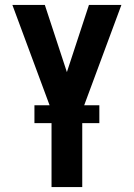

<svg xmlns="http://www.w3.org/2000/svg" viewBox="-20 -540 540 775"><path d="M188 215V-94L30 -520H161L250 -249L339 -520H470L312 -94V215ZM119 -43V-115H381V-43Z"/></svg>

Font: Iosevka SS04 Extrabold
Style: Regular
Weight: 800
Monospace: yes
Designer: Belleve Invis
Foundry: Belleve Invis
Version: Version 19.0.0; ttfautohint (v1.8.4)